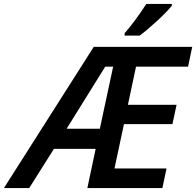

<svg xmlns="http://www.w3.org/2000/svg" viewBox="-79 -951 992 971"><path d="M742.2 0H362.8L404.8 -198.2H193.8L68.8 0H-59.1L395 -713.9H893.1L872.1 -613.8H608.9L567.9 -420.9H814L793 -323.2H547.9L500 -99.1H763.2ZM425.8 -299.8 493.2 -613.8H453.1L257.8 -299.8ZM551.3 -783.2Q598.6 -835.9 661.1 -931.2H790V-921.9Q763.7 -889.6 712.9 -843Q662.1 -796.4 627.4 -771H551.3Z"/></svg>

Font: Open Sans Semibold
Style: Italic
Weight: 600
Italic angle: -12°
Foundry: Ascender Corporation
Version: Version 1.10